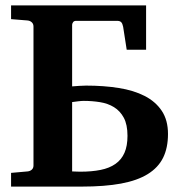

<svg xmlns="http://www.w3.org/2000/svg" viewBox="-20 -691 679 711"><path d="M452.1 -188Q452.1 -229.5 438.5 -254.9Q424.8 -280.3 402.1 -294.2Q379.4 -308.1 350.3 -312.7Q321.3 -317.4 290 -317.4Q282.2 -317.4 269.5 -315.9Q256.8 -314.5 247.1 -313V-56.2Q252.9 -56.2 260.7 -55.7Q268.6 -55.2 276.9 -55.2Q319.8 -55.2 352.5 -61.8Q385.3 -68.4 407.5 -84Q429.7 -99.6 440.9 -125Q452.1 -150.4 452.1 -188ZM602.1 -194.8Q602.1 -143.6 584 -106.9Q565.9 -70.3 527.3 -46.4Q488.8 -22.5 428.2 -11.2Q367.7 0 282.2 0H21V-50.8L82 -56.2Q91.3 -57.1 97.7 -62.7Q104 -68.4 104 -78.1V-592.8Q104 -602.5 97.7 -608.4Q91.3 -614.3 82 -615.2L21 -620.1V-670.9H521V-506.8H449.2L436 -591.8Q433.6 -604 428.7 -608.9Q423.8 -613.8 414.1 -613.8H261.7Q253.9 -613.8 250.5 -608.6Q247.1 -603.5 247.1 -599.1V-371.1Q259.3 -372.1 273.2 -373Q287.1 -374 298.8 -374Q364.3 -374 419.7 -365.2Q475.1 -356.4 515.6 -335.7Q556.2 -314.9 579.1 -280.5Q602.1 -246.1 602.1 -194.8Z"/></svg>

Font: Charis SIL Eur
Style: Bold
Weight: 700
Foundry: SIL International
Version: Version 5.000